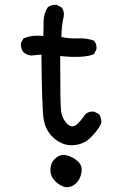

<svg xmlns="http://www.w3.org/2000/svg" viewBox="-20 -637 540 788"><path d="M249 131Q227 127 206.5 106.5Q186 86 187 57.5Q188 29 209 11.5Q230 -6 255.5 1Q281 8 300 25.5Q319 43 314.5 70.5Q310 98 292 115.5Q274 133 249 131ZM265 -41Q227 -45 196.5 -74.5Q166 -104 159 -149Q152 -194 150 -413L107 -409Q90 -411 76 -423Q64 -438 66 -460L76 -479Q113 -495 158 -489Q158 -521 159 -551.5Q160 -582 176 -607Q191 -619 213 -617L232 -607Q244 -594 242 -572Q232 -530 232 -485Q265 -478 301 -479.5Q337 -481 366 -470Q378 -456 376 -435L366 -415Q325 -397 227 -407Q227 -210 230.5 -182.5Q234 -155 249.5 -135.5Q265 -116 282 -119Q299 -122 331 -169Q345 -181 366 -179L386 -169Q397 -153 396 -132Q382 -101 349.5 -70Q317 -39 265 -41Z"/></svg>

Font: Kosefont JP
Style: Regular
Weight: 400
Designer: Nozomi Seto 瀬戸のぞみ
Version: Version 3.00;June 19, 2020